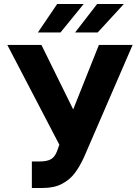

<svg xmlns="http://www.w3.org/2000/svg" viewBox="-20 -932 701 962"><path d="M139.6 -123H176.8Q206.1 -123 223.6 -129.2Q241.2 -135.3 251.5 -148.4Q261.7 -161.6 269.5 -184.6L277.3 -207L16.6 -707H187.5L346.7 -383.8L475.6 -707H644.5L401.4 -145.5Q379.9 -98.1 354.7 -64.7Q329.6 -31.2 290.3 -10.7Q251 9.8 195.3 9.8H139.6ZM466.8 -912.1H600.6L469.7 -769.5H356.4ZM266.6 -912.1H399.4L283.2 -769.5H169.9Z"/></svg>

Font: Pretendard JP ExtraBold
Style: Regular
Weight: 800
Designer: Base glyphs from Inter by Rasmus Andersson; Hangeul glyphs from Noto Sans CJK(Source Han Sans) by Jang Soo-young and Kan
Foundry: Kil Hyung-jin
Version: Version 1.309